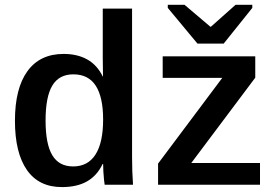

<svg xmlns="http://www.w3.org/2000/svg" viewBox="-20 -760 1130 790"><path d="M410.6 0Q409.7 -4.9 408 -20.3Q406.2 -35.6 405.3 -54.2Q404.3 -72.8 404.3 -85.4H402.3Q378.9 -36.6 337.6 -13.4Q296.4 9.8 234.9 9.8Q139.6 9.8 90.6 -60.8Q41.5 -131.3 41.5 -263.2Q41.5 -396.5 93 -467.3Q144.5 -538.1 241.7 -538.1Q298.8 -538.1 339.4 -515.1Q379.9 -492.2 402.8 -445.3H403.8L402.8 -522.9V-724.6H523.4V-113.3Q523.4 -83 524.4 -54.7Q525.4 -26.4 527.3 0ZM167.5 -264.2Q167.5 -167 195.3 -121.1Q223.1 -75.2 280.8 -75.2Q341.8 -75.2 373 -124.3Q404.3 -173.3 404.3 -268.1Q404.3 -360.4 374 -407.2Q343.8 -454.1 281.7 -454.1Q223.1 -454.1 195.3 -408Q167.5 -361.8 167.5 -264.2ZM1049.8 -89.4V0H630.4V-86.9L894.5 -439.5H649.4V-528.3H1030.3V-440.4L767.1 -89.4ZM1018.1 -727.5 900.4 -580.6H792.5L670.4 -727.5V-740.2H739.3L845.7 -649.9H847.7L949.2 -740.2H1018.1Z"/></svg>

Font: Arimo SemiBold
Style: Regular
Weight: 600
Designer: Steve Matteson
Foundry: Monotype Imaging Inc.
Version: Version 1.33